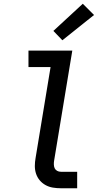

<svg xmlns="http://www.w3.org/2000/svg" viewBox="-20 -1005 540 1025"><path d="M305 0Q283 0 262 -3.5Q241 -7 223 -17Q205 -27 192 -42.5Q179 -58 172.5 -77.5Q166 -97 166 -118.5Q166 -140 170 -162L250 -647H132V-735H366L269 -148Q267 -137 267.5 -126Q268 -115 272 -106.5Q276 -98 285 -93Q294 -88 305 -88H392V0ZM313 -790 265 -840 422 -985 482 -925Z"/></svg>

Font: Iosevka SS04 Semibold Oblique
Style: Regular
Weight: 600
Italic angle: -9°
Monospace: yes
Designer: Belleve Invis
Foundry: Belleve Invis
Version: Version 19.0.0; ttfautohint (v1.8.4)